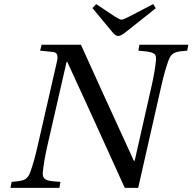

<svg xmlns="http://www.w3.org/2000/svg" viewBox="-20 -908 930 928"><path d="M426.8 -869.1 444.8 -888.2 535.2 -828.1Q558.6 -813 566.9 -813Q575.7 -813 603 -827.1L720.2 -888.2L732.9 -868.2L592.8 -756.8Q565.4 -733.9 550.8 -733.9Q537.6 -733.9 518.1 -758.8ZM30.8 0 36.1 -28.8 66.9 -32.2Q90.8 -34.7 104 -43.5Q117.2 -52.2 126 -75.2Q144 -123.5 161.1 -199.2L254.9 -608.9Q260.7 -633.8 255.6 -644.8Q250.5 -655.8 232.9 -657.2L173.8 -663.1L181.2 -691.9H371.1Q455.1 -504.9 627 -130.9H630.9L712.9 -493.2Q729 -564.5 733.9 -617.2Q735.8 -640.1 725.6 -647.9Q715.3 -655.8 688 -659.2L648.9 -663.1L653.8 -691.9H890.1L884.8 -663.1L854 -660.2Q830.1 -657.7 816.9 -648.9Q803.7 -640.1 794.9 -617.2Q776.9 -568.8 759.8 -493.2L647.9 0H583Q407.7 -387.2 305.2 -608.9H301.8L208 -199.2Q191.9 -127.9 187 -75.2Q185.1 -53.2 196 -43.9Q207 -34.7 232.9 -32.2L272 -28.8L267.1 0Z"/></svg>

Font: Linguistics Pro
Style: Italic
Weight: 400
Italic angle: -12°
Designer: Stefan Peev, Context Ltd
Foundry: Stefan Peev, Context Ltd
Version: Version 001.000